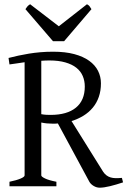

<svg xmlns="http://www.w3.org/2000/svg" viewBox="-20 -872 601 899"><path d="M24.4 0V-21Q57.6 -27.8 76.4 -35.9Q95.2 -43.9 95.2 -50.8V-580.6Q78.1 -578.1 60.3 -575.4Q42.5 -572.8 24.4 -570.3L20 -600.6Q43 -606.4 66.4 -611.6Q89.8 -616.7 115.2 -620.8Q140.6 -625 168.7 -627.4Q196.8 -629.9 229 -629.9Q285.6 -629.9 327.6 -618.7Q369.6 -607.4 397.5 -587.4Q425.3 -567.4 439 -540.3Q452.6 -513.2 452.6 -481.9Q452.6 -446.8 442.6 -418.2Q432.6 -389.6 414.3 -367.7Q396 -345.7 370.6 -330.1Q345.2 -314.5 314.9 -305.2L462.9 -67.9Q470.2 -57.1 478.8 -50.8Q487.3 -44.4 497.8 -41.3Q508.3 -38.1 521.2 -37.8Q534.2 -37.6 550.8 -39.1L556.2 -18.1Q523.9 -7.3 494.9 -0.2Q465.8 6.8 446.8 6.8Q432.6 6.8 419.2 -1Q405.8 -8.8 398.9 -20L251 -293.9Q244.6 -293 238.3 -293H225.1Q212.4 -293 199.7 -294.2Q187 -295.4 173.3 -298.3V-50.8Q173.3 -44.9 190.9 -36.4Q208.5 -27.8 244.1 -21V0ZM210.9 -588.9Q192.4 -588.9 173.3 -587.4V-337.4Q186.5 -335 196.3 -334.5Q206.1 -334 216.8 -334Q293.9 -334 335.4 -367.9Q377 -401.9 377 -466.8Q377 -493.7 367.4 -516.1Q357.9 -538.6 337.6 -554.7Q317.4 -570.8 285.9 -579.8Q254.4 -588.9 210.9 -588.9ZM280.3 -679.2H228L99.1 -829.1Q102.5 -834 105 -837.4Q107.4 -840.8 109.6 -843.3Q111.8 -845.7 114.5 -847.7Q117.2 -849.6 121.1 -852.1L255.4 -749L387.2 -852.1Q395.5 -847.7 398.9 -843.3Q402.3 -838.9 408.2 -829.1Z"/></svg>

Font: Gentium Unicode
Style: Regular
Weight: 400
Version: Version 1.009